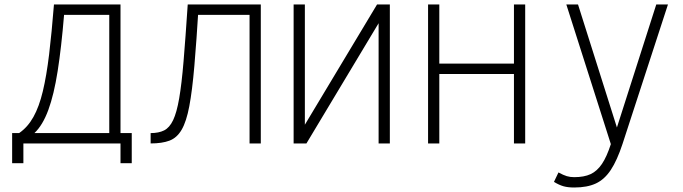

<svg xmlns="http://www.w3.org/2000/svg" viewBox="-20 -638 3040 854"><path d="M65 -46Q103 -72 128.5 -117.5Q154 -163 170.5 -232Q187 -301 198.5 -396.5Q210 -492 220 -618H516V-46H466V-572H265Q253 -427 236.5 -322Q220 -217 195 -149Q170 -81 133 -46ZM34 88V-46H566V88H516V0H84V88Z M1090 0V-572H836V-618H1140V0ZM650 0V-46Q686 -46 710 -58Q734 -70 750 -103.5Q766 -137 777 -200.5Q788 -264 796.5 -366Q805 -468 815 -618H864Q854 -455 844.5 -344.5Q835 -234 822 -165.5Q809 -97 788 -61Q767 -25 734 -12.5Q701 0 650 0Z M1286 0V-618H1336V0H1286L1657 -618H1714V0H1664V-618H1714L1343 0Z M2266 0V-618H2316V0ZM1884 0V-618H1934V0ZM1913 -309V-355H2287V-309Z M2534 196Q2506 196 2486.5 190.5Q2467 185 2444 171L2464 129Q2486 141 2501 145.5Q2516 150 2534 150Q2578 150 2607 136.5Q2636 123 2657.5 91Q2679 59 2697 3L2499 -618H2551L2724 -71L2899 -618H2951L2749 2Q2725 75 2697 117.5Q2669 160 2630.5 178Q2592 196 2534 196Z"/></svg>

Font: Victor Mono Thin
Style: Regular
Weight: 100
Monospace: yes
Designer: Rune Bjørnerås
Version: Version 1.561;gftools[0.9.30]